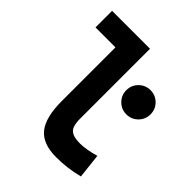

<svg xmlns="http://www.w3.org/2000/svg" viewBox="-205 -859 996 996"><g transform="rotate(45 293.0 -361.0)"><path d="M370.1 9.8Q272.5 9.8 229.2 -43.9Q186 -97.7 186 -215.8V-732.4H317.9V-220.7Q317.9 -188.5 324.7 -168Q331.5 -147.5 351.1 -137.7Q370.6 -127.9 409.2 -127.9Q452.1 -127.9 517.6 -146.5L532.7 -10.7Q491.2 0 452.6 4.9Q414.1 9.8 370.1 9.8ZM39.6 -610.8V-732.4H194.8V-610.8ZM471.7 -404.8Q434.6 -404.8 408.7 -430.9Q382.8 -457 382.8 -493.6Q382.8 -530.8 408.7 -556.6Q434.6 -582.5 471.7 -582.5Q508.9 -582.5 534.7 -556.7Q560.5 -530.9 560.5 -493.7Q560.5 -457 534.7 -430.9Q508.9 -404.8 471.7 -404.8Z"/></g></svg>

Font: Cascadia Code PL
Style: Regular
Weight: 400
Monospace: yes
Designer: Aaron Bell
Foundry: Saja Typeworks
Version: Version 2102.003